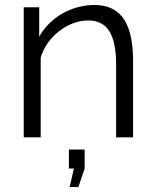

<svg xmlns="http://www.w3.org/2000/svg" viewBox="-20 -550 623 769"><path d="M513 0V-305C513 -442 474 -530 358 -530C265 -530 179 -479 137 -403V-521H75V0H143V-319C168 -405 253 -468 333 -468C409 -468 445 -414 445 -291V0ZM259 199H294L319 125V49H256V125H276Z"/></svg>

Font: FIGSv2-sans-serif
Style: Regular
Weight: 400
Designer: Matt McInerney, Pablo Impallari, Rodrigo Fuenzalida,Mirko Velimirovic
Foundry: Matt McInerney, Pablo Impallari, Rodrigo Fuenzalida
Version: Version 4.021;hotconv 1.0.109;makeotfexe 2.5.65596